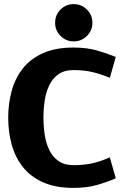

<svg xmlns="http://www.w3.org/2000/svg" viewBox="-20 -908 589 937"><path d="M339 -102Q389 -102 430 -111Q471 -120 516 -140L545 -38Q507 -21 456 -6Q405 9 339 9Q250 9 188.5 -19Q127 -47 90 -95Q53 -143 36.5 -204.5Q20 -266 20 -334Q20 -401 36.5 -462.5Q53 -524 90 -572Q127 -620 188.5 -648Q250 -676 339 -676Q405 -676 456 -661Q507 -646 545 -630L516 -528Q471 -547 430 -556.5Q389 -566 339 -566Q294 -566 265 -545.5Q236 -525 220 -491Q204 -457 198 -416Q192 -375 192 -334Q192 -293 198 -252Q204 -211 220 -177Q236 -143 265 -122.5Q294 -102 339 -102ZM340 -706Q302 -706 275.5 -732.5Q249 -759 249 -797Q249 -835 275.5 -861.5Q302 -888 340 -888Q377 -888 404 -861.5Q431 -835 431 -797Q431 -759 404 -732.5Q377 -706 340 -706Z"/></svg>

Font: Epunda Sans ExtraBold
Style: Regular
Weight: 800
Designer: Simon Atzbach
Foundry: typofactur
Version: Version 2.204; ttfautohint (v1.8.4.7-5d5b)